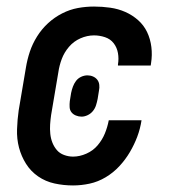

<svg xmlns="http://www.w3.org/2000/svg" viewBox="-20 -558 540 586"><path d="M203 8Q174 8 146.5 2Q119 -4 96.5 -19.5Q74 -35 59.5 -58Q45 -81 38 -107.5Q31 -134 32 -163.5Q33 -193 37 -221L59 -351Q63 -376 71 -400Q79 -424 93 -446.5Q107 -469 126.5 -487Q146 -505 169.5 -517Q193 -529 217.5 -533.5Q242 -538 267 -538Q292 -538 316.5 -534.5Q341 -531 362.5 -521.5Q384 -512 401.5 -496.5Q419 -481 429 -460Q439 -439 442 -414.5Q445 -390 441 -365Q441 -363 440.5 -361.5Q440 -360 440 -358H340Q340 -359 340 -359.5Q340 -360 340 -361Q343 -379 340 -396Q337 -413 327 -426Q317 -439 300.5 -444.5Q284 -450 267 -450Q246 -450 225.5 -441Q205 -432 190.5 -415Q176 -398 168.5 -378Q161 -358 158 -337L136 -207Q134 -193 133 -178.5Q132 -164 133.5 -149.5Q135 -135 140 -122.5Q145 -110 153.5 -100Q162 -90 175.5 -85Q189 -80 203 -80Q223 -80 243.5 -89Q264 -98 278 -114.5Q292 -131 300 -150.5Q308 -170 312 -191H412Q408 -165 399 -141Q390 -117 376.5 -94Q363 -71 344.5 -51Q326 -31 302.5 -17Q279 -3 253.5 2.5Q228 8 203 8ZM229 -202Q220 -202 211.5 -205.5Q203 -209 198 -215.5Q193 -222 192.5 -231Q192 -240 193 -249L197 -274Q199 -284 202.5 -293.5Q206 -303 212 -311Q218 -319 227.5 -323.5Q237 -328 247 -328Q256 -328 264 -324.5Q272 -321 277 -314.5Q282 -308 283 -299Q284 -290 282 -281L278 -256Q276 -246 273 -236.5Q270 -227 263.5 -219Q257 -211 247.5 -206.5Q238 -202 229 -202Z"/></svg>

Font: Iosevka Curly Slab SmBdObl
Style: Regular
Weight: 600
Italic angle: -9°
Monospace: yes
Designer: Belleve Invis
Foundry: Belleve Invis
Version: Version 11.0.0; ttfautohint (v1.8.3)